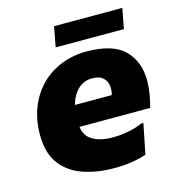

<svg xmlns="http://www.w3.org/2000/svg" viewBox="-108 -814 849 919"><g transform="rotate(-15 316.0 -354.5)"><path d="M347 11Q261 11 192 -13Q123 -37 83 -91Q43 -145 43 -234Q43 -309 67 -369.5Q91 -430 133.5 -473Q176 -516 234.5 -539.5Q293 -563 360 -563Q491 -563 548.5 -505.5Q606 -448 606 -354Q606 -323 600.5 -289Q595 -255 586 -223H161V-330H424Q427 -338 428 -346.5Q429 -355 429 -363Q429 -394 410 -413Q391 -432 353 -432Q327 -432 305 -420Q283 -408 267 -385.5Q251 -363 242.5 -331.5Q234 -300 234 -260V-247Q234 -185 272.5 -159Q311 -133 378 -133Q419 -133 459.5 -141.5Q500 -150 524 -162H536L506 -13Q472 -1 432 5Q392 11 347 11ZM243 -720H581L562 -620H224Z"/></g></svg>

Font: Kufam ExtraBold
Style: Italic
Weight: 800
Italic angle: -11°
Designer: Artur Schmal
Foundry: Original Type
Version: Version 1.301; ttfautohint (v1.8.3)